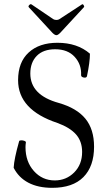

<svg xmlns="http://www.w3.org/2000/svg" viewBox="-20 -879 516 912"><path d="M248 -711.9Q240.2 -711.9 229 -723.1L117.2 -844.2Q112.8 -848.6 118.9 -855Q125 -861.3 129.9 -857.9L232.9 -788.1Q239.3 -784.2 248 -784.2Q256.8 -784.2 262.2 -788.1L369.1 -857.9Q373 -860.8 377.2 -854.7Q381.3 -848.6 378.9 -845.2L266.1 -723.1Q254.9 -711.9 248 -711.9ZM228 13.2Q161.1 13.2 114.7 -11.2Q68.4 -35.6 44.9 -82Q46.9 -123.5 70.8 -208Q71.3 -211.9 79.6 -212.4Q87.9 -212.9 95.7 -210Q103.5 -207 103 -203.1Q101.1 -189.5 101.1 -180.2Q101.1 -111.3 140.9 -66.7Q180.7 -22 240.2 -22Q294.4 -22 332.3 -59.8Q370.1 -97.7 370.1 -157.2Q370.1 -207.5 341.1 -240.5Q312 -273.4 252.9 -294.9Q65.9 -356.9 65.9 -498Q65.9 -583.5 116.2 -629.6Q166.5 -675.8 252.9 -675.8Q347.2 -675.8 407.2 -624Q407.2 -584 393.1 -517.1Q390.6 -508.3 377.9 -510.7Q365.2 -513.2 365.2 -522Q367.7 -572.8 334.7 -608.9Q301.8 -645 242.2 -645Q185.5 -645 154.8 -613.8Q124 -582.5 124 -529.8Q124 -427.2 258.8 -390.1Q344.2 -365.7 385.5 -315.4Q426.8 -265.1 426.8 -182.1Q426.8 -88.9 376.2 -37.8Q325.7 13.2 228 13.2Z"/></svg>

Font: Junicode SmCond Light
Style: Regular
Weight: 300
Width: 4
Designer: Peter S. Baker
Version: Version 2.206